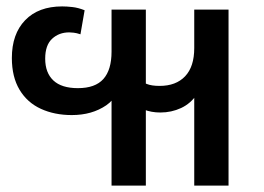

<svg xmlns="http://www.w3.org/2000/svg" viewBox="-20 -578 825 599"><path d="M328 1V-345L359 -347Q356 -280 311.5 -249.5Q267 -219 204 -219Q150 -219 107.5 -238.5Q65 -258 41 -298Q17 -338 17 -397Q17 -472 58.5 -515Q100 -558 174 -558Q188 -558 206 -556Q224 -554 244 -546L231 -471Q219 -475 210 -476Q201 -477 196 -477Q164 -477 142.5 -457Q121 -437 121 -395Q121 -351 146.5 -327Q172 -303 223 -303Q277 -303 302.5 -331.5Q328 -360 328 -417V-548H435V1ZM586 1V-357H616Q614 -313 594.5 -284Q575 -255 545 -241Q515 -227 480 -227Q452 -227 428 -236.5Q404 -246 383 -264L411 -331Q423 -322 438 -316Q453 -310 478 -310Q529 -310 557.5 -340Q586 -370 586 -428V-548H693V1Z"/></svg>

Font: Noto Sans Thai Medium
Style: Regular
Weight: 500
Designer: Monotype Design Team
Foundry: Monotype Imaging Inc.
Version: Version 2.001